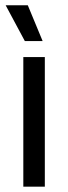

<svg xmlns="http://www.w3.org/2000/svg" viewBox="-20 -703 256 723"><path d="M148.8 0H67.8V-488.2H148.8ZM140.2 -549.2 84.7 -683.1H1.7V-682.4L73.5 -548.4H140.2Z"/></svg>

Font: Anek Kannada Medium
Style: Regular
Weight: 500
Designer: Vaishnavi Murthy, Maithili Shingre (Kannada) & Yesha Goshar (Latin)
Foundry: Ek Type
Version: Version 1.003